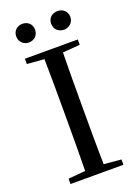

<svg xmlns="http://www.w3.org/2000/svg" viewBox="-170 -985 751 1054"><g transform="rotate(-20 205.5 -458.5)"><path d="M103 -808C133 -808 158 -829 158 -863C158 -897 133 -917 103 -917C74 -917 48 -897 48 -863C48 -829 74 -808 103 -808ZM309 -808C336 -808 364 -829 364 -863C364 -897 336 -917 309 -917C277 -917 252 -897 252 -863C252 -829 277 -808 309 -808ZM51 -701 151 -693C153 -593 153 -493 153 -392V-339C153 -239 153 -138 151 -40L51 -31V0H360V-31L259 -40C257 -140 257 -239 257 -340V-392C257 -493 257 -593 259 -693L360 -701V-732H51Z"/></g></svg>

Font: Noto Serif HK Medium
Style: Regular
Weight: 500
Designer: Ryoko NISHIZUKA 西塚涼子 (kana & ideographs); Frank Grießhammer (Latin, Greek & Cyrillic); Wenlong ZHANG 张文龙 (bopomofo); San
Foundry: Adobe
Version: Version 2.001;hotconv 1.1.0;makeotfexe 2.6.0